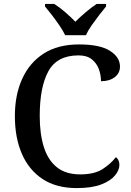

<svg xmlns="http://www.w3.org/2000/svg" viewBox="-20 -951 669 981"><path d="M372 10Q268 10 198 -36Q128 -82 92 -164.5Q56 -247 56 -358Q56 -466 93.5 -548.5Q131 -631 203.5 -677.5Q276 -724 384 -724Q490 -724 541.5 -691.5Q593 -659 593 -611Q593 -577 566 -556.5Q539 -536 496 -536Q496 -568 485 -598Q474 -628 449 -648Q424 -668 381 -668Q272 -668 227.5 -587.5Q183 -507 183 -358Q183 -267 204 -200Q225 -133 270.5 -96.5Q316 -60 390 -60Q462 -60 504 -87Q546 -114 572 -148Q590 -135 590 -108Q590 -82 567.5 -54.5Q545 -27 497 -8.5Q449 10 372 10ZM313 -771Q302 -794 284 -820.5Q266 -847 246 -873Q226 -899 210 -918V-931H257Q284 -914 313.5 -888.5Q343 -863 365 -840Q388 -863 418 -888.5Q448 -914 474 -931H522V-918Q506 -899 486 -873Q466 -847 447.5 -820.5Q429 -794 419 -771Z"/></svg>

Font: Noto Serif Toto Medium
Style: Regular
Weight: 500
Designer: Monotype Design Team
Foundry: Monotype Imaging Inc.
Version: Version 2.001; ttfautohint (v1.8.4.7-5d5b)